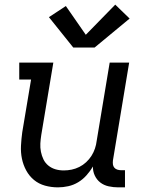

<svg xmlns="http://www.w3.org/2000/svg" viewBox="-20 -800 640 828"><path d="M230 8Q201 8 174 0.5Q147 -7 126.5 -24Q106 -41 93 -65Q80 -89 74.5 -116Q69 -143 70.5 -172Q72 -201 76 -230L114 -457H63V-530H210L158 -218Q155 -199 154 -181Q153 -163 156.5 -145.5Q160 -128 167.5 -112.5Q175 -97 188.5 -86Q202 -75 219 -70Q236 -65 255 -65Q272 -65 289 -68.5Q306 -72 322 -80Q338 -88 351.5 -100.5Q365 -113 374.5 -128Q384 -143 389.5 -159.5Q395 -176 397 -193L453 -530H537L467 -108Q466 -99 467 -91Q468 -83 473 -77Q478 -71 486 -68.5Q494 -66 502 -66H519V8H490Q469 8 448.5 3.5Q428 -1 412.5 -13Q397 -25 388.5 -43.5Q380 -62 381 -82Q369 -62 353 -44Q337 -26 317 -14Q297 -2 274.5 3Q252 8 230 8ZM388 -595H296L191 -726L264 -774L350 -650L477 -780L539 -720Z"/></svg>

Font: Iosevka Slab Extended
Style: Italic
Weight: 400
Width: 7
Italic angle: -9°
Monospace: yes
Designer: Belleve Invis
Foundry: Belleve Invis
Version: Version 11.1.0; ttfautohint (v1.8.3)